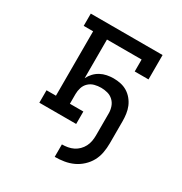

<svg xmlns="http://www.w3.org/2000/svg" viewBox="-170 -658 940 989"><g transform="rotate(30 300.0 -164.0)"><path d="M294 202V128Q311 128 328 125Q345 122 360.5 114.5Q376 107 388.5 94.5Q401 82 409 66.5Q417 51 420 34Q423 17 423 0V-132Q423 -151 416.5 -170Q410 -189 395.5 -202.5Q381 -216 362 -221Q343 -226 324 -226Q304 -226 285 -221Q266 -216 251.5 -202.5Q237 -189 231 -170Q225 -151 225 -132V-74H305V0H86V-74H142V-457H86V-530H513V-385H431V-456H225V-226Q234 -244 247.5 -258.5Q261 -273 278.5 -282.5Q296 -292 316 -296Q336 -300 355 -300Q377 -300 398 -295.5Q419 -291 437 -280Q455 -269 469 -252Q483 -235 491 -215.5Q499 -196 502 -174.5Q505 -153 505 -132V0Q505 28 500 55.5Q495 83 482 107Q469 131 448 150.5Q427 170 402 181.5Q377 193 349.5 197.5Q322 202 294 202Z"/></g></svg>

Font: Iosevka Slab Extended
Style: Regular
Weight: 400
Width: 7
Monospace: yes
Designer: Belleve Invis
Foundry: Belleve Invis
Version: Version 11.1.1; ttfautohint (v1.8.3)